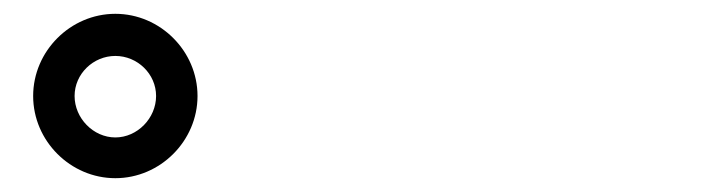

<svg xmlns="http://www.w3.org/2000/svg" viewBox="-20 -847 1040 278"><path d="M28 -708C28 -643 82 -589 147 -589C212 -589 266 -643 266 -708C266 -773 212 -827 147 -827C82 -827 28 -773 28 -708ZM88 -708C88 -740 115 -766 147 -766C179 -766 206 -740 206 -708C206 -676 179 -648 147 -648C115 -648 88 -676 88 -708Z"/></svg>

Font: Noto Sans TC
Style: Bold
Weight: 700
Designer: Ryoko NISHIZUKA 西塚涼子 (kana, bopomofo & ideographs); Paul D. Hunt (Latin, Greek & Cyrillic); Sandoll Communications 산돌커뮤니
Foundry: Adobe
Version: Version 2.004;hotconv 1.0.118;makeotfexe 2.5.65603